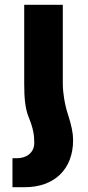

<svg xmlns="http://www.w3.org/2000/svg" viewBox="-20 -524 367 801"><path d="M100 -34C119 12 123 41 123 72C123 114 89 136 52 136H32V257H83C205 257 285 184 285 60C285 32 278 -2 264 -45C250 -86 242 -139 242 -174V-504H81V-174C81 -114 85 -71 100 -34Z"/></svg>

Font: Noto Sans Armenian Extra
Style: Regular
Weight: 800
Designer: Monotype Design Team
Foundry: Monotype Imaging Inc.
Version: Version 1.901